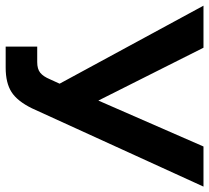

<svg xmlns="http://www.w3.org/2000/svg" viewBox="-56 -700 755 694"><g transform="rotate(90 322.0 -352.5)"><path d="M143 5V-109H199Q224 -109 237.5 -120Q251 -131 261 -155L277 -190L-5 -710H147L338 -330L504 -710H649L366 -90Q340 -37 307 -16Q274 5 219 5Z"/></g></svg>

Font: Raleway
Style: Bold
Weight: 700
Designer: Matt McInerney, Pablo Impallari, Rodrigo Fuenzalida
Foundry: Matt McInerney, Pablo Impallari, Rodrigo Fuenzalida
Version: Version 4.026